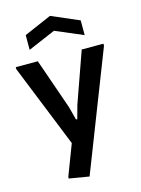

<svg xmlns="http://www.w3.org/2000/svg" viewBox="-145 -869 859 1170"><g transform="rotate(-15 284.5 -284.0)"><path d="M144 199V189L218 -5L8 -527V-540H147L258 -221L280 -137H288L311 -221L424 -540H561V-527L270 220ZM117 -713 290 -788 464 -713V-620L290 -694L117 -620Z"/></g></svg>

Font: Encode Sans Narrow
Style: SemiBold
Weight: 600
Designer: Pablo Impallari, Andres Torresi
Foundry: Pablo Impallari, Andres Torresi
Version: Version 1.000; ttfautohint (v1.00) -l 8 -r 50 -G 200 -x 14 -